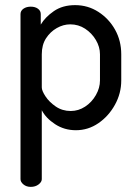

<svg xmlns="http://www.w3.org/2000/svg" viewBox="-20 -500 534 749"><path d="M100 229Q83 229 71.5 219.5Q60 210 60 199V-445Q60 -458 71.5 -466Q83 -474 100 -474Q117 -474 128 -466Q139 -458 139 -445V-404Q156 -433 190 -456.5Q224 -480 273 -480Q323 -480 364 -453.5Q405 -427 429 -384Q453 -341 453 -288V-186Q453 -136 428.5 -91.5Q404 -47 364 -19.5Q324 8 276 8Q231 8 195 -15.5Q159 -39 143 -70V199Q143 210 130.5 219.5Q118 229 100 229ZM256 -67Q286 -67 312 -84Q338 -101 354 -129Q370 -157 370 -186V-288Q370 -317 354 -344Q338 -371 312 -388Q286 -405 254 -405Q227 -405 201.5 -390.5Q176 -376 159.5 -350.5Q143 -325 143 -288V-159Q143 -146 157.5 -124Q172 -102 197.5 -84.5Q223 -67 256 -67Z"/></svg>

Font: Dosis ExtraLight Medium
Style: Regular
Weight: 500
Version: Version 3.001; ttfautohint (v1.8.2)